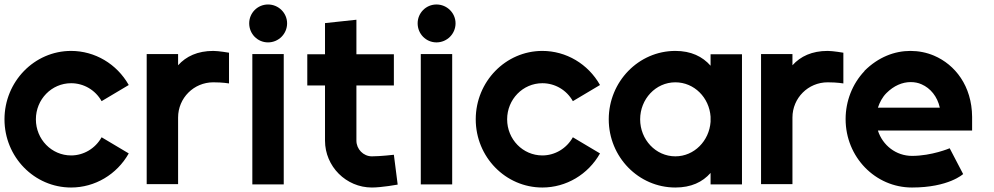

<svg xmlns="http://www.w3.org/2000/svg" viewBox="-20 -821 4433 856"><path d="M554 -442C501 -536 403 -594 297 -594C133 -594 0 -457 0 -289C0 -121 133 15 297 15C403 15 501 -43 554 -137L433 -209C405 -159 353 -128 297 -128C210 -128 140 -200 140 -289C140 -378 210 -450 297 -450C353 -450 405 -420 433 -370Z M774 -530V-580H634V0H774V-297C774 -384 844 -454 931 -454C974 -454 1001 -449 1001 -449V-586C1001 -586 955 -594 931 -594C861 -594 810 -570 774 -530Z M1245 -580H1105V1H1245ZM1175 -801C1128 -801 1091 -763 1091 -717C1091 -670 1128 -632 1175 -632C1222 -632 1260 -670 1260 -717C1260 -763 1222 -801 1175 -801Z M1429 -194C1429 -79 1523 15 1638 15C1682 15 1753 2 1753 2L1736 -131C1736 -131 1676 -124 1638 -124C1600 -124 1569 -156 1569 -194V-440H1736V-579H1569V-733L1429 -718V-579H1350V-440H1429Z M1996 -580H1856V1H1996ZM1926 -801C1879 -801 1842 -763 1842 -717C1842 -670 1879 -632 1926 -632C1973 -632 2011 -670 2011 -717C2011 -763 1973 -801 1926 -801Z M2655 -442C2602 -536 2504 -594 2398 -594C2234 -594 2101 -457 2101 -289C2101 -121 2234 15 2398 15C2504 15 2602 -43 2655 -137L2534 -209C2506 -159 2454 -128 2398 -128C2311 -128 2241 -200 2241 -289C2241 -378 2311 -450 2398 -450C2454 -450 2506 -420 2534 -370Z M3148 -301V-278C3142 -193 3075 -124 2991 -124C2903 -124 2834 -199 2834 -289C2834 -379 2903 -454 2991 -454C3075 -454 3142 -386 3148 -301ZM3148 -50V1H3288V-579H3148V-528C3112 -569 3061 -594 2991 -594C2827 -594 2694 -457 2694 -289C2694 -121 2827 15 2991 15C3061 15 3112 -9 3148 -50Z M3513 -530V-580H3373V0H3513V-297C3513 -384 3583 -454 3670 -454C3713 -454 3740 -449 3740 -449V-586C3740 -586 3694 -594 3670 -594C3600 -594 3549 -570 3513 -530Z M4170 -341H3894C3902 -365 3914 -388 3932 -406C3965 -439 4003 -455 4040 -455C4057 -455 4074 -452 4089 -445C4128 -428 4159 -391 4170 -341ZM3834 -504C3780 -447 3750 -370 3750 -290C3750 -121 3882 15 4046 15C4210 15 4274 -45 4274 -45L4214 -160C4214 -160 4134 -126 4046 -126C3975 -126 3915 -173 3894 -239H4314V-300C4313 -438 4238 -533 4144 -573C4111 -587 4075 -594 4039 -594C3969 -594 3896 -567 3834 -505Z"/></svg>

Font: MintSans
Style: Bold
Weight: 700
Version: Version 2.0